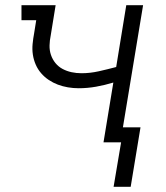

<svg xmlns="http://www.w3.org/2000/svg" viewBox="-20 -550 640 742"><path d="M419 172 448 0H380L418 -231Q385 -221 351.5 -215Q318 -209 284 -209Q263 -209 242.5 -212.5Q222 -216 203.5 -223Q185 -230 168.5 -241Q152 -252 139 -267Q126 -282 118 -300.5Q110 -319 107 -339Q104 -359 106 -380Q108 -401 112 -422L120 -472H63V-530H195L176 -413Q172 -394 171.5 -374.5Q171 -355 177 -337.5Q183 -320 194.5 -306Q206 -292 222 -283.5Q238 -275 256.5 -271Q275 -267 295 -267Q328 -267 361.5 -274.5Q395 -282 429 -291L468 -530H533L455 -58H523L485 172Z"/></svg>

Font: Iosevka Slab Light Extended
Style: Italic
Weight: 300
Width: 7
Italic angle: -9°
Monospace: yes
Designer: Belleve Invis
Foundry: Belleve Invis
Version: Version 11.1.0; ttfautohint (v1.8.3)